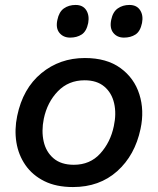

<svg xmlns="http://www.w3.org/2000/svg" viewBox="-20 -744 638 776"><path d="M275 12Q207 12 159 -12Q111 -36 82.8 -76.8Q54.5 -117.5 46.2 -169Q38 -220.5 49.5 -275.5Q72.5 -386.5 147 -448Q221.5 -509.5 323 -509.5Q411 -509.5 466.8 -469Q522.5 -428.5 543.2 -363Q564 -297.5 548 -223Q525.5 -116.5 453.8 -52.2Q382 12 275 12ZM278.5 -78Q344 -78 385.2 -123.5Q426.5 -169 440 -234Q451 -284.5 441.2 -326.8Q431.5 -369 401.5 -394.2Q371.5 -419.5 322 -419.5Q257 -419.5 214 -375.2Q171 -331 157 -264Q147 -214.5 156.5 -172.2Q166 -130 196.5 -104Q227 -78 278.5 -78ZM481 -592Q453.5 -592 438 -611.2Q422.5 -630.5 429.5 -664Q436 -696 456 -710Q476 -724 503 -724Q532.5 -724 546.2 -703Q560 -682 554 -651Q547 -617 527.5 -604.5Q508 -592 481 -592ZM263.5 -592Q236 -592 220.2 -611.2Q204.5 -630.5 212 -664Q218.5 -696 238.2 -710Q258 -724 285.5 -724Q315 -724 328.5 -703Q342 -682 336.5 -651Q329.5 -617 310 -604.5Q290.5 -592 263.5 -592Z"/></svg>

Font: Commissioner Medium
Style: Italic
Weight: 500
Italic angle: -12°
Designer: Kostas Bartsokas
Foundry: Kostas Bartsokas
Version: Version 1.000; ttfautohint (v1.8.3)